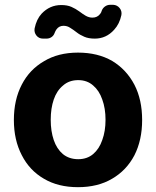

<svg xmlns="http://www.w3.org/2000/svg" viewBox="-20 -774 653 804"><path d="M174.8 -612.3Q169.9 -612.3 160.2 -612.3Q142.6 -612.3 132.3 -625.5Q122.1 -638.7 125 -655.3Q132.8 -693.4 154.3 -716.8Q188.5 -752.9 236.3 -752.9Q261.7 -752.9 279.3 -745.1Q296.9 -737.3 311.5 -726.6Q327.1 -714.8 338.9 -708Q352.5 -700.2 367.2 -700.2Q387.7 -700.2 399.4 -715.8Q404.3 -721.7 406.2 -729.5Q410.2 -740.2 419.9 -747.1Q429.7 -753.9 441.4 -753.9Q446.3 -753.9 454.1 -753.9Q470.7 -752.9 481 -740.2Q491.2 -727.5 488.3 -710.9Q480.5 -673.8 458 -649.4Q424.8 -612.3 377 -612.3Q350.6 -612.3 333 -620.1Q314.5 -627.9 300.8 -638.7Q287.1 -649.4 274.4 -657.2Q261.7 -666 246.1 -666Q227.5 -666 216.8 -651.4Q211.9 -644.5 209 -636.7Q205.1 -625 195.8 -618.7Q186.5 -612.3 174.8 -612.3ZM306.6 9.8Q223.6 9.8 164.1 -25.4Q103.5 -60.5 71.3 -124Q38.1 -187.5 38.1 -271.5Q38.1 -356.4 71.3 -419.9Q103.5 -482.4 164.1 -517.6Q223.6 -553.7 306.6 -553.7Q389.6 -553.7 450.2 -518.6Q509.8 -482.4 543 -418.9Q575.2 -356.4 575.2 -271.5Q575.2 -187.5 543 -124Q509.8 -60.5 449.2 -25.4Q389.6 9.8 306.6 9.8ZM307.6 -107.4Q344.7 -107.4 370.1 -128.9Q395.5 -150.4 408.2 -187.5Q421.9 -224.6 421.9 -272.5Q421.9 -320.3 408.2 -357.4Q395.5 -394.5 370.1 -416Q344.7 -438.5 307.6 -438.5Q269.5 -438.5 244.1 -416Q217.8 -394.5 205.1 -357.4Q192.4 -320.3 192.4 -272.5Q192.4 -224.6 205.1 -187.5Q217.8 -150.4 243.2 -128.9Q269.5 -107.4 307.6 -107.4Z"/></svg>

Font: DeepSea
Style: Bold
Weight: 700
Designer: Stem
Version: Version 3.019;git-0a5106e0b